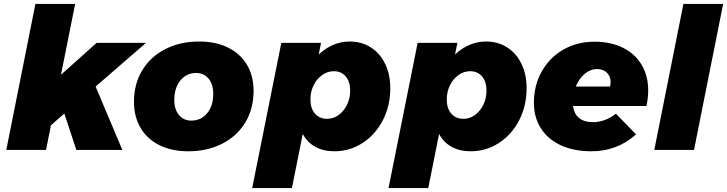

<svg xmlns="http://www.w3.org/2000/svg" viewBox="-20 -762 3696 976"><path d="M722 -544 466 -322 602 0H368L307 -185L239 -125L214 0H12L160 -742H362L290 -382L471 -544Z M1269 -300Q1269 -209 1227 -139.5Q1185 -70 1109.5 -31.5Q1034 7 937 7Q853 7 790.5 -24Q728 -55 694.5 -112Q661 -169 661 -245Q661 -335 703 -404.5Q745 -474 820.5 -512.5Q896 -551 993 -551Q1077 -551 1139.5 -520Q1202 -489 1235.5 -432.5Q1269 -376 1269 -300ZM866 -254Q866 -206 889.5 -177.5Q913 -149 953 -149Q1002 -149 1033 -186.5Q1064 -224 1064 -285Q1064 -333 1040.5 -362Q1017 -391 977 -391Q928 -391 897 -353Q866 -315 866 -254Z M1964 -314Q1964 -225 1926.5 -151.5Q1889 -78 1823.5 -35.5Q1758 7 1680 7Q1624 7 1583 -15.5Q1542 -38 1519 -81L1464 194H1262L1410 -544H1612L1600 -485Q1671 -551 1758 -551Q1818 -551 1865 -521Q1912 -491 1938 -437Q1964 -383 1964 -314ZM1558 -256Q1558 -211 1581 -184.5Q1604 -158 1643 -158Q1675 -158 1701.5 -177.5Q1728 -197 1744 -229.5Q1760 -262 1760 -301Q1760 -347 1737.5 -373.5Q1715 -400 1677 -400Q1645 -400 1617.5 -380.5Q1590 -361 1574 -328Q1558 -295 1558 -256Z M2657 -314Q2657 -225 2619.5 -151.5Q2582 -78 2516.5 -35.5Q2451 7 2373 7Q2317 7 2276 -15.5Q2235 -38 2212 -81L2157 194H1955L2103 -544H2305L2293 -485Q2364 -551 2451 -551Q2511 -551 2558 -521Q2605 -491 2631 -437Q2657 -383 2657 -314ZM2251 -256Q2251 -211 2274 -184.5Q2297 -158 2336 -158Q2368 -158 2394.5 -177.5Q2421 -197 2437 -229.5Q2453 -262 2453 -301Q2453 -347 2430.5 -373.5Q2408 -400 2370 -400Q2338 -400 2310.5 -380.5Q2283 -361 2267 -328Q2251 -295 2251 -256Z M3275 -302Q3275 -264 3266 -223H2893Q2898 -183 2924 -162Q2950 -141 2993 -141Q3056 -141 3111 -184L3213 -79Q3118 7 2986 7Q2898 7 2832 -23Q2766 -53 2730 -109Q2694 -165 2694 -239Q2694 -328 2734 -399Q2774 -470 2844 -510Q2914 -550 3002 -550Q3085 -550 3147 -519Q3209 -488 3242 -432Q3275 -376 3275 -302ZM3084 -344Q3084 -374 3065 -392.5Q3046 -411 3015 -411Q2981 -411 2952 -386.5Q2923 -362 2907 -322H3081Q3084 -334 3084 -344Z M3656 -742 3508 0H3306L3454 -742Z"/></svg>

Font: TypoPRO Montserrat
Style: Italic
Weight: 800
Italic angle: -11.3°
Designer: Julieta Ulanovsky
Foundry: Julieta Ulanovsky
Version: Version 6.001